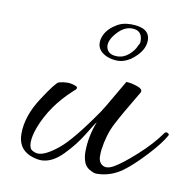

<svg xmlns="http://www.w3.org/2000/svg" viewBox="-63 -546 638 633"><g transform="rotate(10 256.0 -229.5)"><path d="M386 -6Q346 23 299 23Q290 23 275.5 14.5Q261 6 256 -10Q251 -26 251 -41Q251 -93 271 -144Q268 -142 243.5 -101.5Q219 -61 183.5 -25Q148 11 112 11Q95 11 73 2Q33 -16 33 -64Q33 -123 73.5 -185.5Q114 -248 125 -252Q140 -256 153.5 -256Q167 -256 181 -250.5Q195 -245 177 -232Q108 -169 79 -92Q68 -62 68 -41.5Q68 -21 78.5 -15Q89 -9 99 -9Q123 -9 164.5 -42.5Q206 -76 279 -182Q289 -197 314 -240.5Q339 -284 344 -292Q360 -292 381.5 -284.5Q403 -277 396 -265Q348 -185 328.5 -147Q309 -109 302 -58Q301 -49 301 -35Q301 -21 309 -12Q324 4 350.5 -10.5Q377 -25 423 -66.5Q469 -108 497 -148Q501 -153 506.5 -150.5Q512 -148 512 -145.5Q512 -143 510 -140Q495 -113 456 -71Q417 -29 386 -6ZM362 -418Q367 -424 367 -432Q367 -469 332 -469Q306 -469 283 -443.5Q260 -418 262 -397Q266 -370 299 -370Q321 -370 338.5 -385.5Q356 -401 362 -418ZM390 -439Q390 -402 346 -370Q324 -356 304 -356Q284 -356 267 -363Q235 -377 235 -405Q235 -410 236 -415Q243 -447 275 -467Q296 -482 326 -482Q390 -482 390 -439Z"/></g></svg>

Font: Allura
Style: Regular
Weight: 400
Designer: Robert E. Leuschke
Foundry: Robert E. Leuschke
Version: Version 1.004